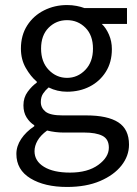

<svg xmlns="http://www.w3.org/2000/svg" viewBox="-20 -518 544 762"><path d="M246 224Q157 224 101 190Q45 156 45 93Q45 62 64 33.5Q83 5 116 -17V-21Q98 -32 85.5 -52Q73 -72 73 -100Q73 -131 90 -154Q107 -177 126 -190V-194Q102 -214 82.5 -248Q63 -282 63 -325Q63 -378 88 -417Q113 -456 155 -477Q197 -498 246 -498Q266 -498 284 -494.5Q302 -491 315 -486H484V-423H384Q401 -407 412.5 -380.5Q424 -354 424 -323Q424 -271 400 -233Q376 -195 336 -174.5Q296 -154 246 -154Q207 -154 173 -171Q160 -160 151 -146.5Q142 -133 142 -113Q142 -90 160.5 -75Q179 -60 228 -60H322Q407 -60 449.5 -32.5Q492 -5 492 56Q492 101 462 139Q432 177 377 200.5Q322 224 246 224ZM246 -209Q288 -209 318.5 -240.5Q349 -272 349 -325Q349 -378 319 -408Q289 -438 246 -438Q203 -438 173 -408Q143 -378 143 -325Q143 -272 173.5 -240.5Q204 -209 246 -209ZM258 167Q328 167 370 136.5Q412 106 412 68Q412 34 386.5 21Q361 8 314 8H230Q216 8 199.5 6Q183 4 167 0Q141 19 129 40Q117 61 117 82Q117 121 154.5 144Q192 167 258 167Z"/></svg>

Font: .
Style: 
Weight: 400
Designer: Paul D. Hunt, Dalton Maag
Foundry: Dalton Maag Ltd
Version: Version 1.200